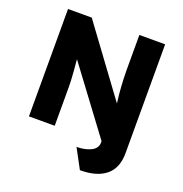

<svg xmlns="http://www.w3.org/2000/svg" viewBox="-156 -836 1118 1176"><g transform="rotate(20 403.5 -248.5)"><path d="M557 -0.4V-59.8L565.4 1.8L227.8 -451.2L241.2 -460.4Q246.6 -403 250.9 -345.5Q255.2 -288 255.2 -256.8V0H87.2V-700H241.8L585.2 -233.2L570.4 -226Q565.8 -266 559.8 -317Q555.4 -365 553.5 -413.7Q551.6 -462.4 552.2 -530V-700H720.2V9.6Q720.2 106.8 661.4 154.9Q602.6 203 493.2 203L424.8 76Q479.2 76 518.1 56.8Q557 37.6 557 -0.4Z"/></g></svg>

Font: Easer Grotesk Variable
Style: Regular
Weight: 400
Designer: Boardeaser, Bonnie Shaver-Troup, Thomas Jockin
Foundry: Lexend
Version: Version 1.001;Glyphs 3.1.2 (3151)